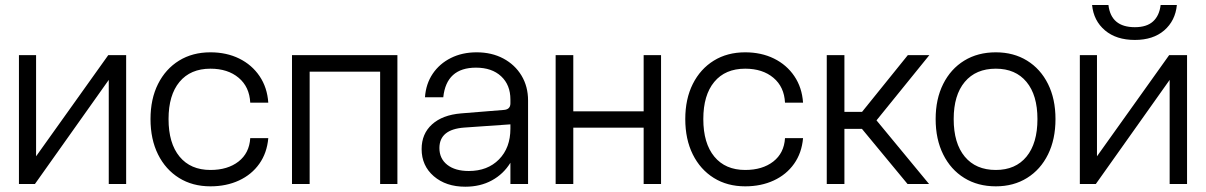

<svg xmlns="http://www.w3.org/2000/svg" viewBox="-20 -714 4680 745"><path d="M120 -500V-107.5L400 -500H469.5V0H402V-404L115.5 0H53.5V-500Z M564 -252Q564 -330 593.2 -388.2Q622.5 -446.5 674.8 -478.8Q727 -511 796.5 -511Q859 -511 908.2 -486.8Q957.5 -462.5 987.2 -418.5Q1017 -374.5 1021 -315.5H951Q948 -377 906 -412.2Q864 -447.5 796.5 -447.5Q719 -447.5 676.5 -396.2Q634 -345 634 -252Q634 -158 676.8 -106.2Q719.5 -54.5 796.5 -54.5Q863.5 -54.5 905.5 -87.2Q947.5 -120 951 -178H1021Q1016 -120.5 986.2 -78.5Q956.5 -36.5 907.5 -13.8Q858.5 9 796.5 9Q727 9 674.8 -23.5Q622.5 -56 593.2 -114.8Q564 -173.5 564 -252Z M1113 -500H1522V0H1455V-436H1181.5V0H1113Z M2029 -324V0H1960.5V-82.5Q1933.5 -38.5 1888.5 -14Q1843.5 10.5 1785.5 10.5Q1710.5 10.5 1663.2 -30.2Q1616 -71 1616 -135.5Q1616 -195 1656.5 -231.5Q1697 -268 1769 -274L1935.5 -287.5Q1960.5 -289.5 1960.5 -313V-328Q1960.5 -384.5 1924.5 -418Q1888.5 -451.5 1827 -451.5Q1712 -451.5 1700 -336.5H1629Q1632.5 -388.5 1659 -427.8Q1685.5 -467 1729.5 -489Q1773.5 -511 1829.5 -511Q1888 -511 1933 -487Q1978 -463 2003.5 -420.8Q2029 -378.5 2029 -324ZM1685 -139.5Q1685 -98.5 1715.5 -74.5Q1746 -50.5 1799 -50.5Q1872 -50.5 1916.2 -95.5Q1960.5 -140.5 1960.5 -215V-231.5L1781.5 -219Q1685 -212 1685 -139.5Z M2136 -500H2204.5V-282H2477.5V-500H2545V0H2477.5V-218.5H2204.5V0H2136Z M2639 -252Q2639 -330 2668.2 -388.2Q2697.5 -446.5 2749.8 -478.8Q2802 -511 2871.5 -511Q2934 -511 2983.2 -486.8Q3032.5 -462.5 3062.2 -418.5Q3092 -374.5 3096 -315.5H3026Q3023 -377 2981 -412.2Q2939 -447.5 2871.5 -447.5Q2794 -447.5 2751.5 -396.2Q2709 -345 2709 -252Q2709 -158 2751.8 -106.2Q2794.5 -54.5 2871.5 -54.5Q2938.5 -54.5 2980.5 -87.2Q3022.5 -120 3026 -178H3096Q3091 -120.5 3061.2 -78.5Q3031.5 -36.5 2982.5 -13.8Q2933.5 9 2871.5 9Q2802 9 2749.8 -23.5Q2697.5 -56 2668.2 -114.8Q2639 -173.5 2639 -252Z M3188 -500H3256.5V-280H3325L3502.5 -500H3586L3381 -247L3585 0H3501.5L3324.5 -214H3256.5V0H3188Z M3610.5 -252Q3610.5 -330 3639.8 -388.2Q3669 -446.5 3721.5 -478.8Q3774 -511 3844 -511Q3913 -511 3965.2 -478.8Q4017.5 -446.5 4046.5 -388.2Q4075.5 -330 4075.5 -252Q4075.5 -173.5 4046.5 -114.8Q4017.5 -56 3965.2 -23.5Q3913 9 3844 9Q3774 9 3721.5 -23.5Q3669 -56 3639.8 -114.8Q3610.5 -173.5 3610.5 -252ZM4005.5 -252Q4005.5 -345 3963 -396.2Q3920.5 -447.5 3844 -447.5Q3766.5 -447.5 3723.5 -396.2Q3680.5 -345 3680.5 -252Q3680.5 -158 3723.5 -106.2Q3766.5 -54.5 3844 -54.5Q3920.5 -54.5 3963 -106.2Q4005.5 -158 4005.5 -252Z M4546.5 -694.5Q4540.5 -633.5 4497.5 -596.2Q4454.5 -559 4383.5 -559Q4311.5 -559 4267.5 -596.2Q4223.5 -633.5 4217.5 -694.5H4281Q4291 -608.5 4383.5 -608.5Q4429.5 -608.5 4454 -630.8Q4478.5 -653 4483.5 -694.5ZM4236.5 -500V-107.5L4516.5 -500H4586V0H4518.5V-404L4232 0H4170V-500Z"/></svg>

Font: Overused Grotesk Book
Style: Regular
Weight: 375
Version: Version 0.004